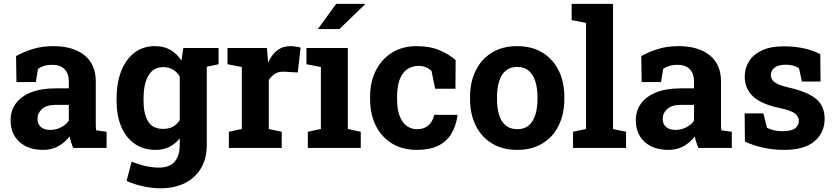

<svg xmlns="http://www.w3.org/2000/svg" viewBox="-20 -782 4414 1015"><path d="M207.5 10.3Q128.9 10.3 82.5 -32Q36.1 -74.2 36.1 -147Q36.1 -196.8 63.2 -234.4Q90.3 -272 143.3 -293.5Q196.3 -314.9 273.9 -314.9H343.8V-354Q343.8 -392.1 321.5 -415.8Q299.3 -439.5 254.9 -439.5Q231.9 -439.5 213.6 -433.8Q195.3 -428.2 180.7 -418L169.4 -348.1H66.9L64.9 -485.4Q106.4 -508.8 154.8 -523.4Q203.1 -538.1 262.7 -538.1Q366.2 -538.1 426.3 -490Q486.3 -441.9 486.3 -352.5V-134.8Q486.3 -124 486.6 -113.5Q486.8 -103 488.3 -93.3L543.5 -85.4V0H366.7Q361.3 -13.7 356 -29.3Q350.6 -44.9 348.1 -60.5Q322.8 -28.3 288.3 -9Q253.9 10.3 207.5 10.3ZM245.6 -95.2Q275.4 -95.2 302.2 -108.6Q329.1 -122.1 343.8 -144V-227.5H273.4Q226.6 -227.5 202.4 -206.1Q178.2 -184.6 178.2 -154.3Q178.2 -126 196 -110.6Q213.9 -95.2 245.6 -95.2Z M827.1 213.4Q787.1 213.4 737.3 203.1Q687.5 192.9 649.4 173.8L675.8 72.3Q710 86.9 748.3 95.5Q786.6 104 819.8 104Q877 104 903.6 72.3Q930.2 40.5 930.2 -16.1V-50.8Q906.7 -21 875 -5.4Q843.3 10.3 802.2 10.3Q737.8 10.3 691.4 -22.2Q645 -54.7 620.6 -113.3Q596.2 -171.9 596.2 -249.5V-259.8Q596.2 -343.3 620.6 -405.8Q645 -468.3 690.4 -503.2Q735.8 -538.1 799.3 -538.1Q846.7 -538.1 880.9 -518.3Q915 -498.5 939 -461.9L949.2 -528.3H1135.3V-442.4L1073.2 -429.2V-15.6Q1073.2 54.2 1043.7 105.5Q1014.2 156.7 959 185.1Q903.8 213.4 827.1 213.4ZM842.3 -100.6Q872.6 -100.6 894.5 -112.5Q916.5 -124.5 930.2 -147.5V-377Q916.5 -400.9 894.3 -414.1Q872.1 -427.2 842.8 -427.2Q806.2 -427.2 783.2 -406Q760.3 -384.8 749.5 -347.4Q738.8 -310.1 738.8 -259.8V-249.5Q738.8 -180.2 762.7 -140.4Q786.6 -100.6 842.3 -100.6Z M1189.9 0V-85.4L1258.3 -100.1V-427.7L1182.6 -442.4V-528.3H1391.1L1396.5 -462.9L1397.5 -451.2Q1417 -494.1 1445.8 -516.1Q1474.6 -538.1 1514.6 -538.1Q1527.3 -538.1 1542.5 -535.9Q1557.6 -533.7 1569.3 -530.3L1554.2 -398.9L1483.4 -402.8Q1453.1 -404.3 1434.3 -392.6Q1415.5 -380.9 1400.9 -358.9V-100.1L1469.2 -85.4V0Z M1607.4 0V-85.4L1676.3 -100.1V-427.7L1600.1 -442.4V-528.3H1818.8V-100.1L1887.2 -85.4V0ZM1660.2 -628.4 1757.3 -761.7H1908.2L1909.2 -758.8L1774.4 -628.4H1664.1Z M2183.1 10.3Q2106.9 10.3 2051.5 -23.9Q1996.1 -58.1 1966.3 -118.4Q1936.5 -178.7 1936.5 -256.3V-271Q1936.5 -349.1 1966.8 -409.2Q1997.1 -469.2 2052.2 -503.7Q2107.4 -538.1 2182.1 -538.1Q2253.4 -538.1 2304.9 -515.9Q2356.4 -493.7 2388.7 -464.4L2387.7 -313H2280.3L2261.2 -407.2Q2249.5 -418.9 2231.4 -426.3Q2213.4 -433.6 2194.8 -433.6Q2155.8 -433.6 2130.1 -414.1Q2104.5 -394.5 2091.8 -358.4Q2079.1 -322.3 2079.1 -271V-256.3Q2079.1 -202.1 2093.3 -167.2Q2107.4 -132.3 2131.1 -115.7Q2154.8 -99.1 2184.1 -99.1Q2221.7 -99.1 2244.4 -118.9Q2267.1 -138.7 2275.9 -174.8H2397.5L2398.9 -171.9Q2390.6 -115.7 2366 -74.7Q2341.3 -33.7 2296.6 -11.7Q2252 10.3 2183.1 10.3Z M2714.8 10.3Q2636.7 10.3 2580.6 -23.9Q2524.4 -58.1 2494.6 -118.9Q2464.8 -179.7 2464.8 -258.8V-269Q2464.8 -347.7 2494.6 -408.4Q2524.4 -469.2 2580.3 -503.7Q2636.2 -538.1 2713.9 -538.1Q2792.5 -538.1 2848.1 -503.7Q2903.8 -469.2 2933.6 -408.7Q2963.4 -348.1 2963.4 -269V-258.8Q2963.4 -179.7 2933.6 -118.9Q2903.8 -58.1 2848.1 -23.9Q2792.5 10.3 2714.8 10.3ZM2714.8 -99.1Q2752 -99.1 2775.4 -119.1Q2798.8 -139.2 2810.1 -175Q2821.3 -210.9 2821.3 -258.8V-269Q2821.3 -315.9 2810.1 -351.8Q2798.8 -387.7 2775.1 -408Q2751.5 -428.2 2713.9 -428.2Q2677.2 -428.2 2653.3 -408Q2629.4 -387.7 2618.4 -351.8Q2607.4 -315.9 2607.4 -269V-258.8Q2607.4 -210.9 2618.4 -174.8Q2629.4 -138.7 2653.3 -118.9Q2677.2 -99.1 2714.8 -99.1Z M3009.3 0V-85.4L3078.1 -100.1V-661.1L3002 -675.8V-761.7H3220.7V-100.1L3289.6 -85.4V0Z M3512.7 10.3Q3434.1 10.3 3387.7 -32Q3341.3 -74.2 3341.3 -147Q3341.3 -196.8 3368.4 -234.4Q3395.5 -272 3448.5 -293.5Q3501.5 -314.9 3579.1 -314.9H3648.9V-354Q3648.9 -392.1 3626.7 -415.8Q3604.5 -439.5 3560.1 -439.5Q3537.1 -439.5 3518.8 -433.8Q3500.5 -428.2 3485.8 -418L3474.6 -348.1H3372.1L3370.1 -485.4Q3411.6 -508.8 3460 -523.4Q3508.3 -538.1 3567.9 -538.1Q3671.4 -538.1 3731.4 -490Q3791.5 -441.9 3791.5 -352.5V-134.8Q3791.5 -124 3791.7 -113.5Q3792 -103 3793.5 -93.3L3848.6 -85.4V0H3671.9Q3666.5 -13.7 3661.1 -29.3Q3655.8 -44.9 3653.3 -60.5Q3627.9 -28.3 3593.5 -9Q3559.1 10.3 3512.7 10.3ZM3550.8 -95.2Q3580.6 -95.2 3607.4 -108.6Q3634.3 -122.1 3648.9 -144V-227.5H3578.6Q3531.7 -227.5 3507.6 -206.1Q3483.4 -184.6 3483.4 -154.3Q3483.4 -126 3501.2 -110.6Q3519 -95.2 3550.8 -95.2Z M4126 10.3Q4066.9 10.3 4015.9 -1Q3964.8 -12.2 3918 -33.2L3916.5 -182.6H4015.6L4034.7 -106.4Q4051.3 -98.1 4071 -93.3Q4090.8 -88.4 4116.2 -88.4Q4164.1 -88.4 4183.6 -104Q4203.1 -119.6 4203.1 -143.1Q4203.1 -165 4182.4 -181.9Q4161.6 -198.7 4099.6 -211.4Q4005.9 -231 3961.4 -272Q3917 -313 3917 -377Q3917 -420.9 3939.2 -457Q3961.4 -493.2 4007.1 -515.1Q4052.7 -537.1 4124 -537.1Q4183.6 -537.1 4233.2 -525.6Q4282.7 -514.2 4316.4 -495.6L4317.9 -351.1H4219.2L4204.1 -420.4Q4190.9 -430.2 4173.1 -435.1Q4155.3 -439.9 4132.8 -439.9Q4095.2 -439.9 4075.2 -424.8Q4055.2 -409.7 4055.2 -385.7Q4055.2 -372.1 4062.3 -360.4Q4069.3 -348.6 4090.3 -338.4Q4111.3 -328.1 4151.4 -318.8Q4249.5 -296.4 4294.4 -259Q4339.4 -221.7 4339.4 -154.3Q4339.4 -80.6 4285.9 -35.2Q4232.4 10.3 4126 10.3Z"/></svg>

Font: Robotiche
Style: Bold
Weight: 700
Designer: Google
Version: Version 2.001